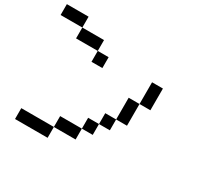

<svg xmlns="http://www.w3.org/2000/svg" viewBox="-169 -1055 1337 1276"><g transform="rotate(30 500.0 -416.5)"><path d="M0 -750V-833.3H166.7V-750ZM750 -333.3H666.7V-500H750ZM750 -500V-666.7H833.3V-500ZM166.7 -750H333.3V-666.7H166.7ZM333.3 -83.3V-166.7H500V-83.3ZM333.3 0H83.3V-83.3H333.3ZM333.3 -583.3V-666.7H416.7V-583.3ZM500 -166.7V-250H583.3V-166.7ZM666.7 -333.3V-250H583.3V-333.3Z"/></g></svg>

Font: GalmuriMono11 Regular
Style: Regular
Weight: 400
Designer: Lee Minseo (quiple)
Version: Version 2.399;hotconv 1.1.1;makeotfexe 2.6.0 DEVELOPMENT